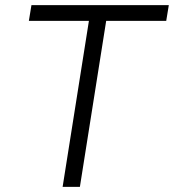

<svg xmlns="http://www.w3.org/2000/svg" viewBox="-20 -725 675 745"><path d="M223 0 325 -644H92L102 -705H635L625 -644H392L290 0Z"/></svg>

Font: Nunito Sans 7pt SemiCondensed Light
Style: Italic
Weight: 300
Width: 4
Italic angle: -9°
Designer: Vernon Adams
Foundry: Vernon Adams
Version: Version 3.101;gftools[0.9.27]